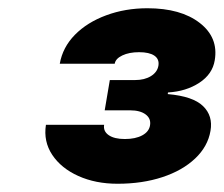

<svg xmlns="http://www.w3.org/2000/svg" viewBox="-20 -866 537 461"><path d="M262.2 -424.8Q209.5 -424.8 168.2 -443.4Q127 -461.9 105.5 -494.1Q84 -526.4 90.3 -566.4H230Q227.5 -550.8 241 -541.5Q254.4 -532.2 279.8 -532.2Q305.2 -532.2 321.5 -541Q337.9 -549.8 340.3 -565.4Q342.8 -581.5 329.6 -591.3Q316.4 -601.1 292.5 -601.1H231.4L243.7 -673.8H304.7Q327.1 -673.8 342.5 -683.3Q357.9 -692.9 360.4 -708.5Q362.8 -724.1 350.6 -732.4Q338.4 -740.7 314 -740.7Q290 -740.7 273.7 -732.9Q257.3 -725.1 255.4 -712.9H123.5Q130.4 -752.4 159.9 -782.5Q189.5 -812.5 235.1 -829.3Q280.8 -846.2 334 -846.2Q414.1 -846.2 459.5 -811Q504.9 -775.9 495.6 -721.2Q490.2 -688 458.5 -667.2Q426.8 -646.5 383.3 -644L382.8 -640.1Q443.4 -634.8 467.5 -611.3Q491.7 -587.9 485.4 -551.8Q479 -514.2 448.5 -485.4Q418 -456.5 369.9 -440.7Q321.8 -424.8 262.2 -424.8Z"/></svg>

Font: Inter 17pt Black
Style: Italic
Weight: 900
Italic angle: -9.3988°
Version: Version 4.001;git-66647c0bb